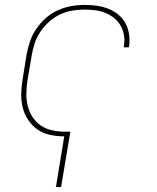

<svg xmlns="http://www.w3.org/2000/svg" viewBox="-20 -548 640 783"><path d="M208 215 242 8Q212 8 184 2Q156 -4 133.5 -19.5Q111 -35 95.5 -58Q80 -81 73 -108Q66 -135 66.5 -164.5Q67 -194 72 -223L88 -323Q93 -351 102 -378Q111 -405 127.5 -429.5Q144 -454 166.5 -474Q189 -494 215.5 -506Q242 -518 270 -523Q298 -528 326 -528Q351 -528 375.5 -524.5Q400 -521 422.5 -512Q445 -503 463 -488Q481 -473 492 -452.5Q503 -432 506.5 -407.5Q510 -383 506 -357L505 -355H484L485 -357Q489 -380 486 -401.5Q483 -423 473 -441.5Q463 -460 446.5 -473.5Q430 -487 410.5 -495Q391 -503 369 -506Q347 -509 324 -509Q299 -509 273 -504.5Q247 -500 223.5 -488.5Q200 -477 179.5 -458.5Q159 -440 144 -417.5Q129 -395 121 -370Q113 -345 109 -320L92 -220Q88 -194 87.5 -167.5Q87 -141 93 -116.5Q99 -92 112.5 -71Q126 -50 146.5 -36Q167 -22 193 -16.5Q219 -11 245 -11H267L229 215Z"/></svg>

Font: Iosevka Aile Thin Oblique
Style: Regular
Weight: 100
Italic angle: -9°
Designer: Belleve Invis
Foundry: Belleve Invis
Version: Version 31.1.0; ttfautohint (v1.8.4)